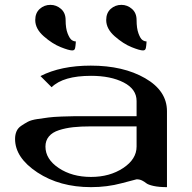

<svg xmlns="http://www.w3.org/2000/svg" viewBox="-20 -770 790 790"><path d="M542 -687.5Q542 -653.3 549.8 -632.3Q557.6 -611.3 565.9 -605.5Q574.2 -599.6 583 -599.6Q583 -597.7 582.5 -591.3Q582 -585 581.5 -581.1Q581.1 -577.1 580.1 -572.3Q579.1 -567.4 576.2 -564.9Q573.2 -562.5 568.4 -562.5Q554.7 -562.5 521 -576.2Q487.3 -589.8 452.1 -620.6Q417 -651.4 417 -687.5Q417 -716.8 435.5 -733.4Q454.1 -750 479.5 -750Q503.9 -750 522.9 -733.4Q542 -716.8 542 -687.5ZM250 -687.5Q250 -653.3 258.3 -632.3Q266.6 -611.3 274.9 -605.5Q283.2 -599.6 292 -599.6Q292 -597.7 291.5 -591.3Q291 -585 290.5 -581.1Q290 -577.1 289.1 -572.3Q288.1 -567.4 285.2 -564.9Q282.2 -562.5 277.3 -562.5Q263.7 -562.5 229.5 -576.2Q195.3 -589.8 160.2 -620.6Q125 -651.4 125 -687.5Q125 -716.8 143.6 -733.4Q162.1 -750 187.5 -750Q211.9 -750 231 -733.4Q250 -716.8 250 -687.5ZM667 0Q633.8 0 611.8 -4.9Q589.8 -9.8 582 -16.1Q574.2 -22.5 564.5 -27.3Q554.7 -32.2 542 -32.2Q540 -32.2 480.5 -16.1Q420.9 0 354.5 0Q225.6 0 133.8 -60.5Q42 -121.1 42 -198.2Q42 -215.8 47.9 -229.5Q53.7 -243.2 67.4 -252.4Q81.1 -261.7 94.7 -269Q108.4 -276.4 134.8 -280.3Q161.1 -284.2 179.7 -286.6Q198.2 -289.1 233.9 -290.5Q269.5 -292 291 -292Q312.5 -292 354.5 -292H542V-354.5Q542 -403.3 488.8 -430.7Q435.5 -458 354.5 -458Q240.2 -458 192.4 -411.1L146.5 -457Q230.5 -500 353.5 -500Q487.3 -500 577.1 -448.2Q667 -396.5 667 -312.5ZM542 -250H354.5Q312.5 -250 281.2 -246.6Q250 -243.2 222.7 -234.4Q195.3 -225.6 181.2 -208.5Q167 -191.4 167 -167Q167 -115.2 221.7 -78.6Q276.4 -42 354.5 -42Q431.6 -42 486.8 -78.6Q542 -115.2 542 -167Z"/></svg>

Font: okolaks
Style: Bold
Weight: 600
Width: 8
Version: Version 000.6.0